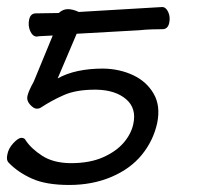

<svg xmlns="http://www.w3.org/2000/svg" viewBox="-61 -507 593 546"><path d="M-36 -44Q-44 -52 -40 -68Q-37 -85 -23 -100Q-9 -115 0 -115Q9 -115 12 -108Q28 -84 59 -64Q90 -44 138 -43H140Q194 -43 231.5 -59.5Q269 -76 290.5 -101Q312 -126 318 -154Q328 -199 297.5 -225Q267 -251 213 -252H209Q156 -252 121.5 -237Q87 -222 55 -201Q51 -198 43 -198Q35 -198 24.5 -209.5Q14 -221 17 -234Q20 -248 35 -275L89 -406L50 -404L44 -403Q32 -403 25 -418.5Q18 -434 22 -452Q26 -469 41 -469L106 -470Q118 -481 132 -481Q146 -481 163 -473L400 -487Q411 -487 417.5 -472.5Q424 -458 420 -441Q416 -424 401 -424Q391 -424 372 -423.5Q353 -423 335 -421L157 -411L103 -284Q153 -312 233 -312Q280 -311 318 -293Q356 -275 376 -240.5Q396 -206 386 -157Q375 -107 342.5 -67Q310 -27 256 -4Q202 19 136 19Q70 19 30 1Q-10 -17 -36 -44Z"/></svg>

Font: LXGW Bright GB
Style: Italic
Weight: 400
Italic angle: -12°
Designer: Christian Thalmann (Catharsis Fonts)
Foundry: LXGW / Christian Thalmann (Catharsis Fonts) / Fontworks Inc.
Version: Version 5.510